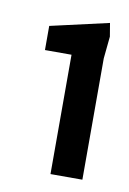

<svg xmlns="http://www.w3.org/2000/svg" viewBox="-53 -835 287 427"><g transform="rotate(10 91.0 -622.0)"><path d="M90 -445V-714.5H30V-769L162 -799L167 -769L162 -719V-445Z"/></g></svg>

Font: Rowdies Light
Style: Regular
Weight: 300
Designer: Jaikishan Patel
Version: Version 1.000; ttfautohint (v1.8.3)